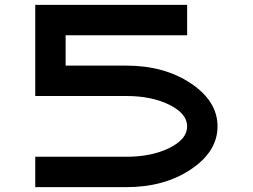

<svg xmlns="http://www.w3.org/2000/svg" viewBox="-20 -770 1040 790"><path d="M500 0H125V-125H500Q603.5 -125 676.8 -161.1Q750 -197.3 750 -250Q750 -302.7 676.8 -338.9Q603.5 -375 500 -375H125V-750H750V-625H250V-500H500Q656.2 -500 765.6 -426.8Q875 -353.5 875 -250Q875 -146.5 765.6 -73.2Q656.2 0 500 0Z"/></svg>

Font: Xanmono
Style: Regular
Weight: 400
Designer: GGBotNet
Foundry: GGBotNet
Version: 1.00